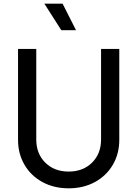

<svg xmlns="http://www.w3.org/2000/svg" viewBox="-20 -1011 746 1043"><path d="M78 -251V-745H177V-253Q177 -176 226 -127.5Q275 -79 353 -79Q431 -79 480 -127.5Q529 -176 529 -253V-745H628V-251Q628 -176 593 -116Q558 -56 495.5 -22Q433 12 353 12Q273 12 210.5 -22Q148 -56 113 -116Q78 -176 78 -251ZM221 -991H320L393 -847H313Z"/></svg>

Font: Eudoxus Sans Medium
Style: Regular
Weight: 500
Designer: Stijn de Vries
Foundry: tokotype
Version: Version 2.005